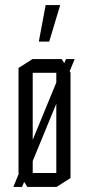

<svg xmlns="http://www.w3.org/2000/svg" viewBox="-20 -737 347 757"><path d="M33 0V-1L240 -504H274V-503L67 0ZM109 -450V-504H223L258 -451V-450ZM88 0 53 -54V-55H202V0ZM53 -55V-469L108 -504H109V-55ZM202 0V-450H258V-35L203 0ZM133 -573 160 -717H217V-716L174 -573Z"/></svg>

Font: Foldit Thin Light
Style: Regular
Weight: 300
Version: Version 1.003